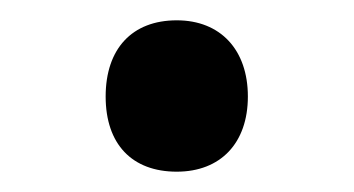

<svg xmlns="http://www.w3.org/2000/svg" viewBox="-20 -424 348 189"><path d="M154 -255C197 -255 224 -283 224 -329C224 -375 197 -404 154 -404C110 -404 84 -376 84 -329C84 -282 110 -255 154 -255Z"/></svg>

Font: Noto Sans Hanifi Rohingya Medium
Style: Regular
Weight: 500
Designer: Monotype Design Team and DaltonMaag
Foundry: Google LLC
Version: Version 2.102